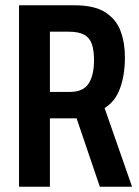

<svg xmlns="http://www.w3.org/2000/svg" viewBox="-20 -707 527 727"><path d="M52 0V-687H262Q337 -687 378.5 -660.5Q420 -634 436.5 -589.5Q453 -545 453 -490Q453 -423 434.5 -372.5Q416 -322 376 -298L480 0H358L270 -259H169V0ZM169 -359H245Q295 -359 315.5 -390.5Q336 -422 336 -479Q336 -517 327.5 -541Q319 -565 298 -576Q277 -587 240 -587H169Z"/></svg>

Font: Archivo ExtraCondensed SemiBold
Style: Regular
Weight: 600
Width: 2
Designer: Hector Gatti
Foundry: Omnibus-Type
Version: Version 2.001